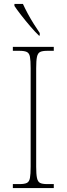

<svg xmlns="http://www.w3.org/2000/svg" viewBox="-20 -951 339 971"><path d="M45 0V-20H79Q104 -20 116 -26Q128 -32 131.5 -51Q135 -70 135 -108V-606Q135 -645 131.5 -663.5Q128 -682 116 -688Q104 -694 79 -694H45V-714H252V-694H219Q194 -694 182.5 -688Q171 -682 167 -663.5Q163 -645 163 -606V-108Q163 -70 167 -51Q171 -32 182.5 -26Q194 -20 219 -20H252V0ZM177 -771Q158 -789 133.5 -817.5Q109 -846 86.5 -875Q64 -904 53 -921V-931H96Q106 -909 120.5 -882Q135 -855 151.5 -829Q168 -803 181 -784V-771Z"/></svg>

Font: Noto Serif Hebrew SemiCondensed Thin
Style: Regular
Weight: 100
Width: 4
Designer: Monotype Design Team
Foundry: Monotype Imaging Inc.
Version: Version 2.004; ttfautohint (v1.8.4.7-5d5b)